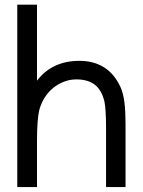

<svg xmlns="http://www.w3.org/2000/svg" viewBox="-20 -777 602 808"><path d="M508.3 10.3H426.3V-236.3Q426.3 -280.3 424.3 -308.6Q422.4 -336.9 419.4 -350.1Q408.2 -397.5 379.4 -420.2Q350.6 -442.9 300.8 -442.9Q274.4 -442.9 249.5 -433.3Q224.6 -423.8 203.9 -407Q183.1 -390.1 168.2 -366.7Q153.3 -343.3 145.5 -314.9Q141.1 -297.9 138.4 -265.1Q135.7 -232.4 135.7 -182.6V10.3H52.7V-757.3H135.7V-437.5Q199.2 -521 314.9 -521Q374 -521 417.7 -493.7Q461.4 -466.3 487.3 -410.2Q499 -383.8 503.7 -345.9Q508.3 -308.1 508.3 -256.3Z"/></svg>

Font: Kawthoolei
Style: Bold
Weight: 700
Designer: Moe Zed
Foundry: Moe Zed
Version: Version 1.000;July 10, 2024;FontCreator 14.0.0.2901 32-bit